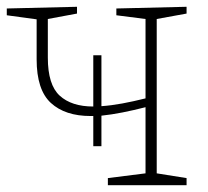

<svg xmlns="http://www.w3.org/2000/svg" viewBox="-21 -546 613 566"><path d="M254 -115V-204Q250 -204 246 -204Q171 -204 129 -242.5Q87 -281 87 -371V-489L-1 -501V-521L206 -526V-506L120 -490V-376Q120 -296 155 -264Q190 -232 254 -232V-383H278V-233Q307 -235 339.5 -241Q372 -247 408 -256V-490L322 -501V-521L529 -526V-506L441 -490V-35L529 -21V0H297V-21L408 -35V-230Q373 -221 340 -214.5Q307 -208 278 -205V-115Z"/></svg>

Font: Bitter ExtraLight
Style: Regular
Weight: 200
Designer: Sol Matas, and Bitter project Authors
Foundry: Sol Matas
Version: Version 2.001